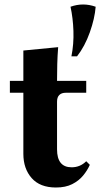

<svg xmlns="http://www.w3.org/2000/svg" viewBox="-20 -820 446 855"><path d="M364 -102 380 -86Q369 -61 350 -38Q331 -15 301.5 0Q272 15 229 15Q158 15 121 -27Q84 -69 84 -135V-407H24V-460H84V-595L239 -610Q236 -572 235 -535Q234 -498 234 -460H364V-407H274Q234 -407 234 -367V-155Q234 -75 299 -75Q337 -75 364 -102ZM294 -790Q350 -810 406 -790Q402 -738 380 -676Q358 -614 323 -569H298Q309 -624 307 -682Q305 -740 294 -790Z"/></svg>

Font: Bona Nova
Style: Bold
Weight: 700
Designer: Mateusz Machalski
Foundry: Capitalics
Version: Version 4.001; ttfautohint (v1.8.3)